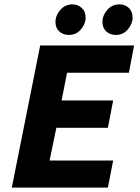

<svg xmlns="http://www.w3.org/2000/svg" viewBox="-20 -859 640 879"><path d="M34 0 164 -651H594L570 -526H287L262 -399H498L474 -274H238L207 -124H498L474 0ZM295 -699Q269 -699 251.5 -715Q234 -731 234 -759Q234 -788 256 -813.5Q278 -839 312 -839Q336 -839 354 -823Q372 -807 372 -778Q372 -750 350.5 -724.5Q329 -699 295 -699ZM510 -699Q484 -699 466.5 -715Q449 -731 449 -759Q449 -788 471 -813.5Q493 -839 527 -839Q552 -839 569.5 -823Q587 -807 587 -778Q587 -750 565.5 -724.5Q544 -699 510 -699Z"/></svg>

Font: Source Code Pro ExtraLight ExtraBold
Style: Italic
Weight: 800
Italic angle: -11°
Monospace: yes
Version: Version 1.016;hotconv 1.0.116;makeotfexe 2.5.65601